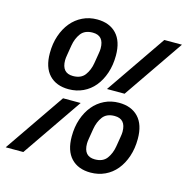

<svg xmlns="http://www.w3.org/2000/svg" viewBox="-136 -812 905 926"><g transform="rotate(15 316.5 -349.0)"><path d="M190 -349Q128 -349 93 -386Q58 -423 58 -494Q58 -542 71.5 -581.5Q85 -621 108.5 -649.5Q132 -678 165 -694Q198 -710 237 -710Q299 -710 334 -673Q369 -636 369 -565Q369 -517 355.5 -477Q342 -437 318.5 -408.5Q295 -380 262 -364.5Q229 -349 190 -349ZM194 -416Q234 -416 253 -441.5Q272 -467 278 -503Q283 -535 286 -551.5Q289 -568 289 -579Q289 -643 233 -643Q193 -643 174 -617.5Q155 -592 149 -556Q144 -524 141 -507.5Q138 -491 138 -480Q138 -416 194 -416ZM575 -698H663L457 -398H369ZM176 -300H264L58 0H-30ZM396 12Q334 12 299 -25Q264 -62 264 -133Q264 -181 277.5 -220.5Q291 -260 314.5 -288.5Q338 -317 371 -333Q404 -349 443 -349Q505 -349 540 -312Q575 -275 575 -204Q575 -156 561.5 -116Q548 -76 524.5 -47.5Q501 -19 468 -3.5Q435 12 396 12ZM400 -55Q440 -55 459 -80.5Q478 -106 484 -142Q489 -174 492 -190.5Q495 -207 495 -218Q495 -282 439 -282Q399 -282 380 -256.5Q361 -231 355 -195Q350 -163 347 -146.5Q344 -130 344 -119Q344 -55 400 -55Z"/></g></svg>

Font: IBM Plex Mono Medium
Style: Italic
Weight: 500
Italic angle: -9°
Monospace: yes
Designer: Mike Abbink, Paul van der Laan, Pieter van Rosmalen
Foundry: Bold Monday
Version: Version 2.3